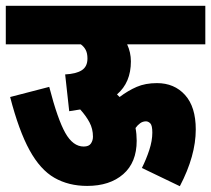

<svg xmlns="http://www.w3.org/2000/svg" viewBox="-20 -642 729 663"><path d="M0 -622H689V-489H419Q432 -461 432 -430Q432 -357 384 -316Q389 -311 393 -307Q422 -329 452 -342Q482 -355 522 -355Q582 -355 619 -314Q656 -273 656 -195Q656 -104 601 1L470 -62Q485 -92 495.5 -124Q506 -156 506 -184Q506 -209 499 -216Q492 -223 484 -223Q473 -223 464 -216.5Q455 -210 448 -200Q452 -179 452 -156Q452 -81 405.5 -40.5Q359 0 281 0Q217 0 168 -28Q119 -56 82 -123.5Q45 -191 15 -307L150 -342Q179 -230 205.5 -183Q232 -136 269 -136Q287 -136 294 -146.5Q301 -157 301 -170Q301 -197 289 -219.5Q277 -242 257 -264Q239 -261 219 -258L205 -385Q243 -387 262.5 -399.5Q282 -412 282 -440Q282 -458 276 -469.5Q270 -481 259 -489H0Z"/></svg>

Font: Noto Sans ExtraCondensed Black
Style: Regular
Weight: 900
Width: 2
Designer: Monotype Design Team
Foundry: Monotype Imaging Inc.
Version: Version 2.013; ttfautohint (v1.8.4.7-5d5b)